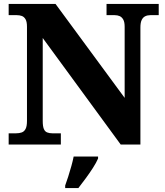

<svg xmlns="http://www.w3.org/2000/svg" viewBox="-20 -734 838 975"><path d="M24 0V-57H61Q78 -57 90.5 -61.5Q103 -66 110 -79.5Q117 -93 117 -120V-598Q117 -624 109.5 -636.5Q102 -649 90.5 -653Q79 -657 66 -657H24V-714H262L613 -237V-598Q613 -622 606 -634.5Q599 -647 588 -652Q577 -657 563 -657H521V-714H786V-657H743Q729 -657 717.5 -651.5Q706 -646 699.5 -632.5Q693 -619 693 -594V0H593L197 -541V-120Q197 -93 202.5 -79.5Q208 -66 219.5 -61.5Q231 -57 246 -57H289V0ZM311 208Q318 189 326.5 162.5Q335 136 342.5 109Q350 82 354 61H478V71Q469 92 452 118.5Q435 145 415 172Q395 199 378 221H311Z"/></svg>

Font: Noto Serif Gujarati ExtraBold
Style: Regular
Weight: 800
Version: Version 2.102